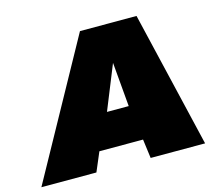

<svg xmlns="http://www.w3.org/2000/svg" viewBox="-143 -836 1098 964"><g transform="rotate(-15 406.5 -353.5)"><path d="M-42 0 348 -707H642L809 0H526L513 -99H286L244 0ZM374 -280H487L467 -510Z"/></g></svg>

Font: Georama Extended Black
Style: Italic
Weight: 900
Width: 7
Italic angle: -9°
Designer: Jean-Baptiste Levee
Foundry: Production Type
Version: Version 1.000